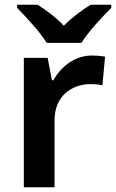

<svg xmlns="http://www.w3.org/2000/svg" viewBox="-20 -786 487 806"><path d="M176 -606H322C349 -651 410 -716 447 -753V-766H360C325 -744 283 -714 248 -678C214 -714 173 -744 138 -766H52V-753C88 -716 149 -651 176 -606ZM367 -553C293 -553 236 -506 204 -449H198L180 -543H80V0H209V-281C209 -385 283 -433 362 -433C376 -433 398 -431 410 -428L421 -548C407 -551 384 -553 367 -553Z"/></svg>

Font: Noto Sans Thaana SemiBold
Style: Regular
Weight: 600
Designer: David Williams
Foundry: Google Inc.
Version: Version 3.001